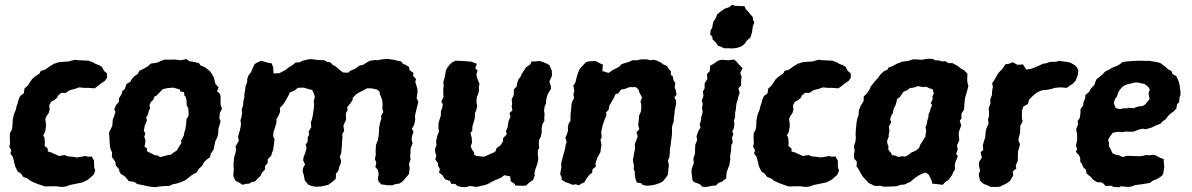

<svg xmlns="http://www.w3.org/2000/svg" viewBox="-20 -762 4967 800"><path d="M172 15 165 14 138 5 121 -2 108 -8 93 -19 77 -25 67 -39 54 -47 43 -69 41 -78 38 -92 33 -109 23 -122 27 -136 19 -150 22 -167 21 -182V-206L30 -223L32 -239L33 -262L38 -286L46 -305L49 -319L54 -333L57 -346L64 -362L79 -373L82 -393L96 -406L104 -418L113 -432L127 -444L145 -456L150 -467L167 -471L182 -482L204 -496L226 -503L249 -505L267 -506L276 -509L293 -513L308 -511L332 -510L350 -509L370 -501L378 -496L394 -490L405 -483L413 -467L426 -456V-438L417 -425L402 -415L383 -400L374 -394L346 -396H329L310 -398L293 -392L270 -386L254 -375H235L221 -363L219 -356L205 -344L193 -338L185 -323L187 -307L183 -291L175 -280L169 -267L172 -238L168 -213L160 -198L165 -189L167 -169L166 -154L179 -143V-131L196 -126L201 -123L216 -117L225 -112L250 -116L261 -111L280 -109L301 -106L320 -109L335 -112L347 -109L362 -110L372 -93V-74L373 -63L377 -51L370 -34L346 -13L324 -2L300 3L271 9L255 15L238 17L213 14H196Z M626 18 608 16 591 13 569 8 552 5 540 -4 517 -7 508 -18 499 -28 484 -37 478 -46 476 -57 462 -73 461 -86 454 -98 446 -107 447 -127 441 -139 438 -153 437 -166 436 -186 434 -209 448 -238 450 -265 455 -276 461 -296 456 -307 464 -325 476 -338 475 -351 487 -371 490 -383 500 -391 507 -412 523 -421 530 -434 542 -446 553 -453 561 -467 583 -478 595 -485 608 -497 635 -501 648 -507 667 -514 683 -513 706 -514 735 -511 756 -516 769 -507 788 -504 809 -499 816 -489 832 -483 844 -474 854 -466 862 -455 871 -440 875 -423 877 -414 891 -397 884 -382 896 -372 899 -360V-326L905 -309L896 -292L894 -270L899 -256L890 -225L889 -205L886 -192L877 -173L874 -159L870 -139L858 -121L855 -107L841 -97L830 -86L822 -71L808 -58L799 -43L783 -35L767 -23L752 -11L734 -3L719 2L699 6L685 13H666L645 15ZM647 -107 676 -115 693 -118 704 -127 717 -135 726 -151 736 -166 734 -175 740 -185 746 -198 749 -214 752 -222 756 -247 757 -266 765 -278 766 -288 764 -314 758 -321 757 -344 754 -358 748 -365 747 -378 731 -381 730 -389 702 -397 680 -395 659 -391 644 -376 633 -364 623 -359 619 -347 609 -337 603 -325 605 -310 600 -300 596 -284 589 -273 592 -260 583 -238 579 -216 586 -207 581 -191 586 -180 585 -166 582 -151 593 -143 592 -132 614 -121 626 -115 638 -114Z M1120 -456 1144 -457 1157 -464 1169 -470 1184 -482 1199 -491 1211 -501 1230 -503 1241 -509 1262 -514 1274 -516 1306 -512 1332 -511 1341 -505 1357 -502 1366 -492 1379 -485 1396 -470 1410 -460 1431 -459 1439 -467 1461 -476 1476 -488 1493 -492 1509 -502 1522 -509 1544 -512 1555 -511 1566 -514 1596 -517 1610 -514 1622 -513 1635 -509 1652 -506 1659 -496 1672 -491 1684 -483 1687 -469 1703 -458 1701 -447 1714 -432 1710 -422 1716 -403 1720 -386 1719 -373 1716 -353 1723 -337 1718 -318 1713 -297 1709 -280 1710 -262 1706 -243 1696 -225 1703 -213 1697 -195 1695 -181 1699 -164 1691 -144 1690 -123 1689 -108 1691 -99 1684 -78 1687 -62 1684 -37 1672 -23 1659 -7 1644 3 1627 5 1616 10H1595L1582 8L1568 6L1558 -5L1554 -17L1558 -38L1553 -56L1544 -66L1548 -85L1542 -99L1546 -118L1545 -130L1546 -147L1547 -159L1555 -180L1558 -199L1559 -212L1560 -231L1564 -253L1569 -267L1568 -280L1577 -295L1573 -309L1574 -326L1573 -343L1568 -358L1563 -369L1561 -381L1550 -389L1528 -394H1524H1509L1493 -385L1475 -376L1465 -370L1450 -355L1449 -345L1439 -330L1427 -316L1428 -303L1421 -290L1422 -263L1413 -244L1411 -238L1414 -216L1406 -204L1407 -187L1405 -174V-157L1403 -142L1402 -126L1396 -109L1401 -92L1400 -82L1393 -65L1390 -51L1380 -38L1379 -17L1367 -6L1348 8L1331 12L1318 15L1294 16L1279 13L1264 7L1258 -1L1250 -10L1245 -36L1241 -48L1243 -62L1251 -77L1243 -94L1245 -108L1252 -125L1257 -144L1254 -160L1262 -172V-189L1268 -201L1266 -214L1277 -232L1275 -252L1279 -262L1284 -285L1287 -308L1289 -326L1287 -340L1292 -358L1289 -369L1281 -387L1262 -392L1245 -397L1221 -396L1207 -385L1187 -376L1182 -364L1177 -355L1166 -336L1155 -321L1146 -313L1147 -296L1141 -281L1132 -266V-252L1125 -228L1120 -213L1118 -195L1124 -182L1121 -159L1118 -137L1113 -124L1110 -113L1096 -99L1095 -82L1084 -70L1085 -57L1071 -42L1066 -30L1057 -21L1050 -14L1041 -5L1029 -4L1019 3L1006 4L990 8L977 -1L962 -8L955 -21L952 -29L954 -55L953 -75L954 -91L956 -108L960 -121L964 -139L961 -151L969 -165L975 -175L972 -194L979 -217L983 -235L984 -247L982 -261L986 -274L989 -292L987 -305L993 -323L994 -341L998 -355V-370L1001 -385L1003 -402L1010 -421V-432L1015 -447L1027 -463L1030 -472L1041 -495L1051 -501L1068 -509L1095 -501L1112 -498L1118 -482Z M1921 18 1902 17 1886 13 1876 4H1860L1855 -8L1836 -14L1828 -24L1824 -32L1809 -43L1813 -57L1805 -72V-82L1794 -97L1798 -116L1793 -127V-143L1799 -157L1797 -174L1803 -199L1809 -213L1807 -228V-248L1813 -269L1817 -281V-298L1823 -314L1825 -327L1819 -339L1828 -358L1827 -374V-392L1829 -405L1827 -419L1834 -444L1838 -469L1845 -482L1855 -494L1864 -502L1878 -509L1907 -508L1921 -507L1934 -506L1944 -505L1967 -496L1960 -477L1970 -469L1965 -452L1968 -438L1972 -427L1978 -412L1975 -400L1976 -386L1973 -372L1967 -358L1965 -339L1968 -320L1965 -305L1959 -291V-274L1955 -257L1948 -233V-219L1940 -207L1945 -190L1947 -169L1941 -152L1948 -137L1956 -126V-116L1967 -112L1996 -109L2013 -116L2036 -126L2045 -132L2049 -145L2065 -156L2076 -173V-186L2092 -203L2088 -215L2095 -232L2099 -257L2107 -276L2103 -291L2115 -302L2112 -319L2114 -332L2112 -348L2121 -367V-389L2133 -402L2134 -412L2140 -431L2150 -444L2153 -453L2162 -466L2171 -481L2189 -493L2195 -506H2210L2228 -508L2244 -503L2258 -497L2269 -491L2274 -479L2279 -469L2280 -447L2269 -422L2275 -404L2276 -392L2265 -375L2260 -363L2256 -348L2255 -330L2249 -318L2247 -299L2249 -289L2248 -270V-258L2240 -244L2237 -226V-209L2233 -191L2226 -179L2225 -160L2227 -146L2221 -135V-116L2223 -99L2219 -80L2215 -68L2211 -58L2207 -41L2208 -30L2201 -12L2185 -1L2172 11L2159 12L2127 11L2125 5L2108 -7L2106 -27L2081 -32L2067 -21L2044 -12L2028 -4L2014 4L2001 9L1982 13L1966 17L1938 13Z M2411 -492 2422 -503 2431 -506 2461 -508 2480 -498 2492 -493 2490 -466 2516 -458 2531 -469 2543 -475 2560 -484 2570 -495 2587 -500 2600 -504 2616 -511H2636L2647 -514L2672 -515L2692 -511L2703 -513L2716 -510L2736 -500L2743 -494L2759 -487L2767 -474L2775 -466V-450L2783 -445L2786 -428L2794 -416L2791 -399L2795 -388L2799 -368L2790 -356L2797 -343V-329L2791 -299L2790 -284L2788 -273L2787 -256L2780 -234V-218V-205L2778 -187L2776 -172L2774 -154L2771 -139V-124L2769 -107L2763 -93L2767 -75L2765 -58L2763 -34L2754 -21L2742 -6L2728 1L2714 6L2697 10L2674 12L2657 8L2653 2L2633 -2L2627 -20L2625 -35V-46L2620 -60L2622 -70L2619 -83L2617 -97L2620 -110L2622 -125L2626 -140L2625 -162L2631 -177L2637 -194L2632 -211L2644 -224L2639 -241L2642 -266L2643 -281L2650 -296L2652 -310V-323L2649 -340L2655 -356L2643 -379L2641 -388L2630 -399H2603L2582 -391L2568 -389L2556 -373L2545 -370L2537 -353L2528 -337L2519 -322L2516 -305L2505 -293L2507 -282L2500 -266L2491 -240L2487 -222L2485 -211L2487 -191L2482 -179L2486 -159L2483 -139L2482 -128L2470 -107L2466 -97L2461 -80L2463 -68L2449 -57L2447 -42L2437 -35L2426 -21L2414 -1L2408 0L2392 10L2379 6L2365 8L2349 1L2336 -3L2319 -14L2321 -22L2314 -36L2319 -65L2318 -80L2321 -94L2327 -115L2330 -127L2334 -140L2337 -158L2341 -171L2336 -189L2342 -202L2347 -218L2346 -231L2349 -246L2357 -259V-281L2358 -293L2360 -309L2361 -326L2364 -338L2372 -354L2369 -369L2373 -383L2369 -406L2377 -417L2381 -433L2385 -447L2389 -460L2395 -474Z M2996 -561 2985 -567 2971 -572 2963 -585 2949 -598 2948 -609 2939 -618 2941 -636 2947 -645 2952 -671 2962 -686 2968 -702 2985 -716 3000 -726 3020 -733 3030 -742 3042 -738 3061 -737 3082 -736 3088 -723 3100 -711 3108 -700 3116 -692 3118 -679 3123 -668 3117 -653 3113 -626 3107 -606 3090 -591 3085 -582 3072 -570 3053 -563 3033 -560 3019 -561ZM2923 17 2906 16 2897 6 2871 -4 2865 -12 2863 -31 2861 -50 2863 -61 2871 -82 2869 -101 2876 -122V-138L2877 -159L2885 -179L2882 -194L2891 -219L2899 -230L2895 -243L2900 -258L2902 -274L2908 -296L2905 -309L2908 -330L2904 -343L2911 -362L2909 -381L2916 -394V-415L2927 -432L2926 -454L2937 -465L2939 -489L2952 -495L2971 -509L2987 -513L3015 -511L3039 -514L3049 -505L3060 -492L3074 -478L3064 -457L3070 -443L3068 -428V-406L3057 -394L3062 -374L3057 -362L3053 -344L3048 -328L3046 -306L3043 -292V-275L3038 -259L3040 -248L3038 -229L3031 -214L3036 -204L3030 -189L3033 -169L3027 -157L3026 -134L3022 -111L3023 -99L3019 -74L3014 -62L3007 -41L3006 -19L2988 -5L2974 0L2963 11L2947 12Z M3271 15 3264 14 3237 5 3220 -2 3207 -8 3192 -19 3176 -25 3166 -39 3153 -47 3142 -69 3140 -78 3137 -92 3132 -109 3122 -122 3126 -136 3118 -150 3121 -167 3120 -182V-206L3129 -223L3131 -239L3132 -262L3137 -286L3145 -305L3148 -319L3153 -333L3156 -346L3163 -362L3178 -373L3181 -393L3195 -406L3203 -418L3212 -432L3226 -444L3244 -456L3249 -467L3266 -471L3281 -482L3303 -496L3325 -503L3348 -505L3366 -506L3375 -509L3392 -513L3407 -511L3431 -510L3449 -509L3469 -501L3477 -496L3493 -490L3504 -483L3512 -467L3525 -456V-438L3516 -425L3501 -415L3482 -400L3473 -394L3445 -396H3428L3409 -398L3392 -392L3369 -386L3353 -375H3334L3320 -363L3318 -356L3304 -344L3292 -338L3284 -323L3286 -307L3282 -291L3274 -280L3268 -267L3271 -238L3267 -213L3259 -198L3264 -189L3266 -169L3265 -154L3278 -143V-131L3295 -126L3300 -123L3315 -117L3324 -112L3349 -116L3360 -111L3379 -109L3400 -106L3419 -109L3434 -112L3446 -109L3461 -110L3471 -93V-74L3472 -63L3476 -51L3469 -34L3445 -13L3423 -2L3399 3L3370 9L3354 15L3337 17L3312 14H3295Z M3716 14 3695 15 3663 16 3649 12 3626 13 3617 9 3599 0 3589 -11 3575 -26 3566 -41 3557 -58 3549 -69 3550 -89 3539 -101 3538 -120 3541 -134 3538 -152 3544 -171 3546 -186 3545 -203 3546 -221 3549 -252 3553 -272 3557 -280 3559 -303 3567 -323 3578 -340 3579 -360 3591 -372 3602 -387 3608 -401 3617 -413 3626 -424 3638 -437 3648 -451 3661 -464 3678 -472 3681 -480 3700 -487 3716 -496 3739 -505 3763 -508 3786 -515 3821 -513 3843 -517H3865L3879 -510L3890 -511L3905 -506L3919 -507L3932 -499H3949L3971 -487L3983 -477L3996 -470L4011 -455L4010 -430L4011 -418L4015 -404L4008 -377L4001 -354L3999 -336L3998 -322L3997 -306L3986 -288V-268L3979 -259L3985 -240L3975 -211V-198L3977 -178L3967 -155L3971 -141L3964 -121L3971 -112L3961 -86L3958 -73L3960 -57L3952 -45L3947 -33L3933 -13L3919 -4L3908 8L3883 5L3864 3L3862 -9L3850 -34L3838 -43L3824 -39L3806 -30L3789 -18L3774 -5L3748 7L3732 8ZM3720 -108 3741 -111 3750 -109 3765 -116 3776 -126 3788 -131 3798 -136 3809 -145 3815 -160 3820 -168 3831 -185 3836 -193 3839 -222 3836 -230 3842 -246 3844 -261 3848 -271 3849 -285 3854 -297 3858 -311 3864 -325 3858 -331 3866 -349 3865 -361 3871 -372 3866 -390 3851 -395 3839 -401 3827 -399 3805 -403 3787 -397 3771 -395 3760 -386 3745 -380 3737 -369 3730 -358 3718 -350 3713 -328 3707 -315 3702 -303 3701 -291 3695 -283 3689 -266 3693 -252 3684 -235 3686 -216 3683 -202V-192L3676 -175L3678 -161L3682 -153L3681 -142L3683 -136L3694 -123L3696 -116L3714 -113Z M4108 17 4094 10 4083 6 4074 1 4063 -10 4058 -37 4064 -51 4059 -71V-86L4071 -106L4066 -128L4077 -137L4075 -157L4080 -174L4085 -189L4087 -214L4090 -227L4099 -246L4097 -264L4101 -279V-297L4099 -308L4107 -332L4106 -348L4113 -366L4114 -386L4117 -399L4114 -416L4124 -430L4135 -450L4140 -458L4148 -466L4155 -473L4170 -495L4183 -496L4200 -503L4219 -492L4236 -493L4242 -494L4256 -472L4275 -475L4294 -482L4310 -489L4327 -497L4338 -498L4354 -504L4383 -505L4394 -509L4402 -507L4426 -504L4440 -501L4459 -490L4468 -480L4473 -468L4471 -450L4462 -426L4451 -414L4433 -402L4425 -396L4398 -398L4375 -396L4360 -391L4343 -388L4326 -386L4319 -385L4301 -377L4286 -365L4277 -356L4268 -347L4263 -329L4244 -318L4238 -300V-269L4241 -256L4231 -238V-227L4230 -207L4226 -193L4223 -177L4230 -162L4227 -148L4222 -133L4221 -114V-93L4212 -72L4215 -60L4200 -48L4202 -31L4188 -8L4176 1L4166 6L4146 16L4136 17Z M4619 17 4612 12 4586 13 4578 3 4569 -2 4551 -3 4535 -13 4525 -25 4518 -30 4507 -40 4505 -54 4493 -66 4489 -77 4481 -89V-104L4475 -116L4463 -129L4468 -142L4463 -155L4468 -178V-202L4464 -223L4472 -244L4470 -258L4479 -270L4482 -291V-307L4494 -324V-334L4502 -354V-366L4517 -378L4526 -394L4540 -408L4544 -421L4549 -432L4564 -444L4576 -454L4585 -464L4600 -471L4614 -480L4635 -488L4647 -495L4656 -503L4674 -506L4703 -508L4722 -509H4738L4759 -508L4765 -509L4778 -507L4802 -503L4815 -499L4826 -491L4837 -483L4846 -474L4861 -466L4866 -453L4881 -445L4888 -430L4892 -421L4895 -407L4898 -386L4899 -368L4895 -357L4893 -336L4884 -327L4882 -311L4873 -300L4862 -292L4847 -279L4838 -266L4824 -256L4816 -247L4796 -239L4777 -230L4752 -223L4743 -226L4725 -222L4705 -214L4690 -213L4673 -214L4653 -211L4640 -213L4617 -209L4606 -195L4597 -179L4601 -166L4600 -153L4607 -142L4612 -130L4617 -122L4634 -116L4643 -115L4656 -108L4663 -109L4675 -113L4701 -112L4730 -111L4737 -112L4757 -116L4769 -115L4787 -117L4792 -116L4813 -105L4829 -99V-86L4831 -68L4827 -38L4822 -30L4803 -17L4783 -9L4772 0L4748 4L4728 7L4711 9L4691 16L4678 17L4650 14L4646 18ZM4640 -308H4649L4665 -311L4673 -310L4683 -313L4703 -311L4715 -316L4726 -319L4741 -320L4753 -328L4759 -336L4770 -349L4766 -371L4767 -380L4771 -388L4766 -398L4756 -407L4747 -413L4737 -414L4724 -418H4707L4686 -412L4678 -411L4661 -404L4653 -396L4646 -388L4639 -376L4634 -360L4627 -351L4621 -334L4623 -326L4628 -313Z"/></svg>

Font: Winky Rough SemiBold
Style: Italic
Weight: 600
Italic angle: -8.97852°
Designer: Simon Atzbach
Foundry: typofactur
Version: Version 1.206; ttfautohint (v1.8.4.7-5d5b)